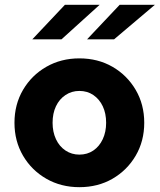

<svg xmlns="http://www.w3.org/2000/svg" viewBox="-20 -766 662 796"><path d="M309 10Q233 10 172 -25Q111 -60 75.5 -120.5Q40 -181 40 -257Q40 -333 75.5 -393.5Q111 -454 172 -489Q233 -524 309 -524Q386 -524 446.5 -489Q507 -454 542.5 -393.5Q578 -333 578 -257Q578 -181 542.5 -120.5Q507 -60 446.5 -25Q386 10 309 10ZM309 -125Q342 -125 367 -142Q392 -159 406 -189Q420 -219 420 -257Q420 -296 406 -325.5Q392 -355 367 -372Q342 -389 309 -389Q277 -389 251.5 -372Q226 -355 212 -325.5Q198 -296 198 -257Q198 -219 212 -189Q226 -159 251.5 -142Q277 -125 309 -125ZM114 -603 249 -746H393L235 -603ZM341 -603 476 -746H622L453 -603Z"/></svg>

Font: Red Hat Text
Style: Bold
Weight: 700
Designer: Pentagram, MCKL
Foundry: MCKL
Version: Version 1.030